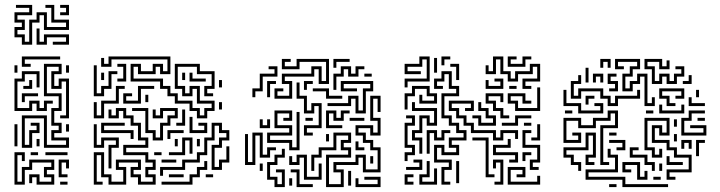

<svg xmlns="http://www.w3.org/2000/svg" viewBox="-20 -746 2934 782"><path d="M69 -564V-594H39V-636H69V-654H39V-696H99V-714H45V-726H111V-684H51V-666H81V-624H51V-606H81V-576H99V-666H129V-696H171V-636H249V-654H189V-714H165V-726H201V-666H261V-624H159V-684H141V-654H111V-564ZM225 -684V-696H249V-714H225V-726H261V-684ZM129 -564V-630H141V-576H159V-606H261V-564H195V-576H249V-594H171V-564ZM69 -474V-516H225V-504H81V-486H105V-474ZM69 -144V-276H171V-156H249V-174H189V-216H219V-234H189V-306H219V-354H159V-486H231V-444H201V-396H219V-426H261V-264H225V-276H249V-414H231V-384H189V-456H219V-474H171V-366H231V-294H201V-246H231V-204H201V-186H261V-144H159V-264H81V-156H99V-216H129V-234H105V-246H141V-204H111V-144ZM39 -450V-480H51V-450ZM249 -450V-480H261V-450ZM39 -294V-426H69V-456H141V-390H129V-444H81V-414H51V-306H99V-336H141V-306H159V-336H195V-324H171V-294H129V-324H111V-294ZM75 -384V-396H99V-420H111V-384ZM69 -330V-366H135V-354H81V-330ZM39 -150V-240H51V-150ZM249 -210V-240H261V-210ZM129 -150V-180H141V-150ZM39 6V-126H81V-90H69V-114H51V-6H69V-66H99V-96H201V-54H171V-36H201V6H129V-24H111V0H99V-36H141V-6H189V-24H159V-66H189V-84H111V-54H81V6ZM105 -114V-126H135V-114ZM165 -114V-126H255V-114ZM219 -24V-96H261V-60H249V-84H231V-36H255V-24ZM225 6V-6H255V6Z M782 -264V-294H752V-324H692V-354H662V-384H632V-414H512V-486H554V-456H602V-486H644V-456H662V-504H434V-474H392V-510H404V-486H422V-516H674V-444H632V-474H614V-444H542V-474H524V-426H644V-396H674V-366H704V-336H764V-306H794V-276H812V-306H842V-324H782V-384H764V-354H722V-384H692V-486H794V-456H854V-384H824V-366H848V-354H812V-396H842V-444H782V-474H704V-396H734V-366H752V-396H794V-336H854V-294H824V-264ZM458 -414V-426H482V-474H458V-486H494V-414ZM362 -354V-480H374V-366H392V-396H422V-456H458V-444H434V-384H404V-354ZM392 -420V-450H404V-420ZM722 -420V-450H734V-420ZM752 -414V-450H764V-426H818V-414ZM872 -390V-420H884V-390ZM362 -264V-330H374V-276H392V-336H452V-396H488V-384H464V-324H404V-264ZM482 -324V-366H518V-354H494V-336H542V-396H608V-384H554V-324ZM572 -330V-360H584V-330ZM872 -300V-330H884V-300ZM602 -174V-204H572V-294H518V-306H584V-216H614V-186H632V-246H662V-276H692V-294H644V-264H602V-300H614V-276H632V-306H704V-264H674V-234H644V-174ZM362 6V-126H404V-36H434V-6H482V-54H452V-96H554V-54H524V-36H554V-6H602V-24H572V-66H602V-84H572V-114H482V-156H572V-174H542V-234H512V-264H482V-294H464V-264H422V-300H434V-276H452V-306H494V-276H524V-246H554V-186H584V-144H494V-126H584V-96H614V-54H584V-36H614V6H542V-24H512V-66H542V-84H464V-66H494V6H422V-24H392V-114H374V-6H398V6ZM698 -234V-246H722V-300H734V-234ZM752 -204V-270H764V-216H812V-234H788V-246H824V-204ZM512 -180V-204H392V-246H488V-234H404V-216H524V-180ZM632 -30V-66H722V-96H782V-126H812V-186H842V-246H884V-216H914V-174H884V-144H854V-66H872V-96H902V-150H914V-84H884V-54H842V-156H872V-186H902V-204H872V-234H854V-174H824V-114H794V-84H734V-54H644V-30ZM422 -60V-156H452V-174H404V-144H362V-240H374V-156H392V-186H464V-144H434V-60ZM662 -180V-216H728V-204H674V-180ZM668 -114V-126H722V-186H764V-120H752V-174H734V-114ZM692 -150V-180H704V-150ZM782 -150V-180H794V-150ZM608 -114V-126H638V-114ZM638 -84V-96H698V-84ZM638 6V-6H752V-36H782V-66H812V-90H824V-54H794V-24H764V6ZM668 -24V-36H728V-24ZM818 -24V-36H848V-24Z M1098 -344V-386H1134V-374H1110V-356H1158V-404H1128V-446H1248V-476H1290V-416H1308V-494H1200V-464H1128V-506H1164V-494H1140V-476H1188V-506H1320V-404H1278V-464H1260V-434H1140V-416H1170V-344ZM1338 -470V-506H1404V-494H1350V-470ZM1008 -350V-386H1038V-446H1098V-464H1074V-476H1110V-434H1050V-374H1020V-350ZM1338 -380V-446H1368V-476H1410V-446H1428V-476H1464V-464H1440V-434H1398V-464H1380V-434H1350V-380ZM1464 -434V-446H1494V-434ZM1068 -350V-416H1104V-404H1080V-350ZM1218 -380V-416H1254V-404H1230V-380ZM1428 -284V-344H1410V-314H1314V-326H1398V-356H1440V-296H1458V-386H1488V-404H1380V-386H1434V-374H1368V-416H1500V-374H1470V-284ZM1218 -194V-236H1278V-314H1260V-284H1218V-344H1188V-410H1200V-356H1230V-296H1248V-326H1290V-224H1230V-206H1254V-194ZM1308 -344V-374H1254V-386H1320V-356H1374V-344ZM1308 16V-116H1398V-134H1368V-176H1398V-194H1350V-134H1290V-104H1260V-50H1248V-116H1278V-146H1338V-206H1410V-164H1380V-146H1410V-104H1320V4H1368V-44H1338V-86H1428V-116H1470V-56H1518V-134H1488V-164H1458V-194H1428V-236H1500V-206H1518V-254H1488V-356H1530V-290H1518V-344H1500V-266H1530V-194H1488V-224H1440V-206H1470V-176H1500V-146H1530V-44H1458V-104H1440V-74H1350V-56H1380V16ZM1158 -134V-164H1068V-206H1158V-224H1098V-296H1170V-254H1134V-266H1158V-284H1110V-236H1170V-194H1080V-176H1170V-146H1188V-290H1200V-134ZM1308 -224V-296H1350V-266H1368V-296H1404V-284H1380V-254H1338V-284H1320V-236H1374V-224ZM1224 -254V-266H1254V-254ZM1404 -254V-266H1464V-254ZM1038 -224V-260H1050V-236H1068V-260H1080V-224ZM978 -74V-200H990V-86H1008V-206H1050V-116H1068V-146H1104V-134H1080V-104H1038V-194H1020V-74ZM1308 -170V-200H1320V-170ZM1428 -134V-170H1440V-146H1464V-134ZM1098 16V-14H1068V-86H1098V-116H1128V-140H1140V-104H1110V-74H1080V-26H1110V4H1128V-44H1104V-56H1140V16ZM1218 -14V-104H1200V-74H1158V-110H1170V-86H1188V-116H1230V-26H1278V-80H1290V-14ZM1488 -80V-110H1500V-80ZM1038 -50V-80H1050V-50ZM1188 16V-44H1164V-56H1200V4H1254V16ZM1398 10V-50H1410V10ZM1428 16V-20H1440V4H1518V-14H1464V-26H1530V16ZM1158 10V-20H1170V10Z M1628 -390V-426H1718V-504H1700V-474H1640V-456H1694V-444H1628V-486H1688V-516H1730V-414H1640V-390ZM1778 -480V-516H1814V-504H1790V-480ZM2108 -384V-426H2168V-474H2150V-444H2090V-414H2048V-444H2018V-504H2000V-444H1958V-480H1970V-456H1988V-516H2030V-456H2060V-426H2078V-456H2138V-486H2180V-414H2120V-396H2144V-384ZM2048 -474V-516H2084V-504H2060V-486H2108V-516H2144V-504H2120V-474ZM1748 -450V-510H1760V-450ZM1838 -420V-474H1814V-486H1850V-420ZM1778 6V-66H1808V-84H1748V-156H1790V-126H1838V-144H1808V-186H1868V-204H1838V-234H1808V-264H1778V-366H1838V-384H1808V-444H1790V-414H1760V-396H1784V-384H1748V-426H1778V-456H1820V-396H1850V-354H1790V-276H1820V-246H1850V-216H1880V-174H1820V-156H1850V-114H1778V-144H1760V-96H1820V-54H1790V-6H1814V6ZM1958 -384V-420H1970V-396H2018V-414H1994V-426H2030V-384ZM2054 -384V-396H2084V-384ZM1628 -300V-366H1658V-396H1730V-366H1760V-324H1688V-360H1700V-336H1748V-354H1718V-384H1670V-354H1640V-300ZM2078 -294V-324H2048V-366H2120V-336H2144V-324H2108V-354H2060V-336H2090V-306H2168V-390H2180V-294ZM2018 -264V-294H1988V-324H1958V-366H2030V-330H2018V-354H1970V-336H2000V-306H2030V-276H2054V-264ZM1988 -174V-204H1898V-234H1868V-264H1838V-294H1808V-336H1910V-294H1874V-306H1898V-324H1820V-306H1850V-276H1880V-246H1910V-216H2000V-186H2018V-216H2090V-180H2078V-204H2030V-174ZM1688 -120V-174H1658V-216H1688V-276H1730V-246H1748V-294H1658V-330H1670V-306H1760V-234H1718V-264H1700V-204H1670V-186H1700V-120ZM1928 -234V-264H1904V-276H1940V-246H1988V-264H1958V-294H1928V-330H1940V-306H1970V-276H2000V-234ZM2024 -234V-246H2078V-276H2144V-264H2090V-234ZM1628 -90V-126H1658V-144H1628V-246H1658V-264H1634V-276H1670V-234H1640V-156H1670V-114H1640V-90ZM2114 -234V-246H2144V-234ZM2144 -174V-186H2168V-240H2180V-174ZM1718 -120V-216H1760V-186H1778V-216H1814V-204H1790V-174H1748V-204H1730V-120ZM2138 -54V-96H2168V-144H2108V-216H2144V-204H2120V-156H2180V-84H2150V-66H2174V-54ZM1958 -24V-174H1904V-186H1970V-36H1994V-24ZM2054 -84V-96H2078V-114H1988V-156H2048V-180H2060V-144H2000V-126H2090V-84ZM2108 -90V-126H2144V-114H2120V-90ZM1634 -54V-66H1688V-84H1664V-96H1700V-54ZM1994 6V-6H2018V-84H2000V-60H1988V-96H2030V6ZM1688 6V-36H1718V-90H1730V-24H1700V-6H1748V-60H1760V6ZM1838 0V-90H1850V0ZM2048 6V-66H2120V-24H2084V-36H2108V-54H2060V-6H2168V-30H2180V6ZM1628 6V-36H1664V-24H1640V-6H1664V6Z M2425 -470V-506H2467V-470H2455V-494H2437V-470ZM2605 -314V-434H2587V-404H2557V-374H2515V-446H2545V-476H2575V-494H2497V-476H2521V-464H2485V-506H2587V-464H2557V-434H2527V-386H2545V-416H2575V-446H2617V-326H2635V-350H2647V-314ZM2635 -404V-464H2605V-506H2677V-476H2695V-500H2707V-464H2665V-494H2617V-476H2647V-416H2665V-446H2707V-416H2725V-446H2755V-464H2731V-476H2767V-434H2737V-404H2695V-434H2677V-404ZM2365 -410V-470H2377V-410ZM2395 -410V-446H2437V-410H2425V-434H2407V-410ZM2461 -374V-386H2485V-404H2455V-446H2491V-434H2467V-416H2497V-374ZM2761 -404V-416H2785V-440H2797V-404ZM2455 -314V-344H2425V-374H2347V-344H2305V-416H2335V-440H2347V-404H2317V-356H2335V-386H2437V-356H2467V-326H2485V-356H2575V-380H2587V-344H2497V-314ZM2695 -314V-344H2665V-386H2767V-344H2731V-356H2755V-374H2677V-356H2707V-326H2731V-314ZM2335 -284V-314H2275V-380H2287V-326H2347V-296H2425V-314H2401V-326H2437V-284ZM2815 -350V-380H2827V-350ZM2365 -320V-356H2401V-344H2377V-320ZM2785 -314V-350H2797V-326H2851V-314ZM2665 -284V-320H2677V-296H2755V-320H2767V-284ZM2425 -74V-236H2485V-284H2467V-254H2407V-224H2335V-254H2287V-176H2335V-194H2311V-206H2347V-164H2275V-266H2347V-236H2395V-266H2455V-296H2497V-224H2437V-86H2461V-74ZM2755 -194V-266H2785V-296H2851V-284H2797V-254H2767V-206H2845V-224H2791V-236H2857V-194ZM2611 -284V-296H2641V-284ZM2281 -284V-296H2311V-284ZM2695 -14V-56H2785V-104H2725V-134H2695V-164H2635V-236H2677V-206H2695V-254H2617V-146H2647V-116H2665V-140H2677V-104H2635V-134H2605V-266H2707V-194H2665V-224H2647V-176H2707V-146H2737V-116H2797V-44H2707V-26H2731V-14ZM2821 -254V-266H2851V-254ZM2725 -230V-260H2737V-230ZM2335 -50V-74H2305V-104H2275V-146H2365V-206H2407V-104H2377V-86H2401V-74H2365V-116H2395V-194H2377V-134H2287V-116H2317V-86H2347V-50ZM2461 -194V-206H2491V-194ZM2725 -170V-200H2737V-170ZM2491 -134V-146H2515V-164H2461V-176H2527V-134ZM2755 -140V-176H2797V-140H2785V-164H2767V-140ZM2815 -110V-176H2851V-164H2827V-110ZM2635 -50V-74H2605V-104H2545V-146H2581V-134H2557V-116H2617V-86H2647V-50ZM2515 16V-14H2365V-56H2485V-104H2455V-140H2467V-116H2497V-44H2377V-26H2527V4H2701V16ZM2695 -74V-110H2707V-86H2761V-74ZM2575 -14V-74H2527V-56H2551V-44H2515V-86H2587V-26H2605V-50H2617V-14ZM2665 -50V-80H2677V-50ZM2641 -14V-26H2671V-14ZM2461 16V4H2491V16Z"/></svg>

Font: Rubik Maze
Style: Regular
Weight: 400
Designer: Hubert and Fischer, NaN
Foundry: Hubert and Fischer, NaN
Version: Version 2.200